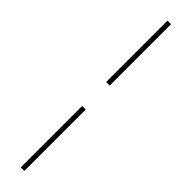

<svg xmlns="http://www.w3.org/2000/svg" viewBox="-293 -689 759 759"><g transform="rotate(45 86.5 -310.0)"><path d="M76 -377V-720H96V-377ZM76 100V-243H96V100Z"/></g></svg>

Font: DM Sans 16pt Thin
Style: Regular
Weight: 250
Version: Version 4.004;gftools[0.9.30]